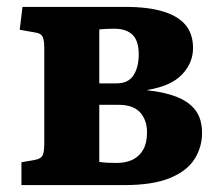

<svg xmlns="http://www.w3.org/2000/svg" viewBox="-20 -535 638 555"><path d="M42 0V-66L82 -73Q98 -76 103 -85.5Q108 -95 108 -121V-396Q108 -419 103 -429Q98 -439 82 -441L37 -449L45 -515H344Q409 -515 452.5 -501.5Q496 -488 517 -462Q538 -436 538 -396Q538 -353 506 -319.5Q474 -286 406 -275V-274Q454 -269 489.5 -255.5Q525 -242 544.5 -217Q564 -192 564 -150Q564 -110 542.5 -75.5Q521 -41 471.5 -20.5Q422 0 340 0ZM318 -64Q344 -64 363.5 -73.5Q383 -83 394 -102.5Q405 -122 405 -152Q405 -188 385 -210Q365 -232 323 -232H267V-67Q279 -65 292.5 -64.5Q306 -64 318 -64ZM267 -294H317Q351 -294 366 -317.5Q381 -341 381 -378Q381 -417 363 -434.5Q345 -452 310 -452Q299 -452 287.5 -451.5Q276 -451 267 -450Z"/></svg>

Font: Literata 18pt
Style: Bold
Weight: 700
Designer: Latin by Veronika Burian and Jose Scaglione. Greek by Irene Vlachou. Cyrillic by Vera Evstafieva.
Foundry: TypeTogether
Version: Version 3.103;gftools[0.9.29]